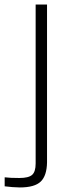

<svg xmlns="http://www.w3.org/2000/svg" viewBox="-96 -620 286 843"><path d="M-9 203Q-21.5 203 -41.8 201.5Q-62 200 -75.5 198V158.5Q-63 160 -46.8 160.8Q-30.5 161.5 -11 161.5Q29.5 161.5 45 147.8Q60.5 134 60.5 98V-600H110.5V93Q109.5 151.5 82.8 177.2Q56 203 -9 203Z"/></svg>

Font: Big Shoulders Stencil Text ExtraLight
Style: Regular
Weight: 250
Version: Version 2.001